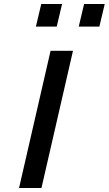

<svg xmlns="http://www.w3.org/2000/svg" viewBox="-20 -948 548 968"><path d="M235 -692H348L189 0H76ZM188 -928H293L266 -814H161ZM404 -928H508L481 -814H377Z"/></svg>

Font: Panefresco 750wt
Style: Italic
Weight: 750
Foundry: Campivisivi & Chank Co
Version: Version 1.000